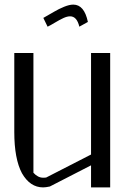

<svg xmlns="http://www.w3.org/2000/svg" viewBox="-20 -813 602 833"><path d="M186.5 -697.2 168 -735.3Q192.4 -749 213.9 -761.7Q235.4 -774.4 258.3 -783.7Q281.2 -793 297.9 -793Q345.7 -793 361.3 -717.8L324.2 -697.3Q313.5 -742.2 284.2 -742.2Q271.5 -742.2 255.4 -734.8Q239.3 -727.5 218.3 -714.8Q197.3 -702.1 186.5 -697.2ZM458 -583V0H375V-95.7L196.3 -3.9Q178.7 0 167 0Q110.4 0 75.2 -61.5Q42 -124 42 -240.2V-583H125V-63.5Q144.5 -42 167 -42Q176.8 -42 180.7 -43L375 -142.6V-583Z"/></svg>

Font: wanta
Style: Medium
Weight: 500
Version: Version 0.91